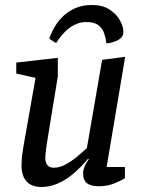

<svg xmlns="http://www.w3.org/2000/svg" viewBox="-20 -739 570 767"><path d="M347 -719Q390 -719 417.5 -701Q445 -683 459 -658Q473 -633 473 -611Q473 -603 470.5 -598Q468 -593 464 -588Q458 -582 446.5 -576.5Q435 -571 424 -568.5Q413 -566 405 -566Q403 -585 396.5 -605Q390 -625 373.5 -638Q357 -651 325 -651Q299 -651 277 -639.5Q255 -628 239.5 -612Q224 -596 215 -583Q206 -570 204 -567L177 -584Q178 -589 184 -603.5Q190 -618 202 -637.5Q214 -657 233.5 -675.5Q253 -694 281 -706.5Q309 -719 347 -719ZM144 8Q120 8 102.5 -1.5Q85 -11 75.5 -30Q66 -49 66 -77Q66 -89 67 -103.5Q68 -118 70.5 -132.5Q73 -147 74 -156L122 -428L45 -445V-489L211 -508V-434L167 -165Q166 -158 164.5 -147Q163 -136 162 -126Q161 -116 161 -108Q161 -90 169 -79.5Q177 -69 196 -69Q219 -69 244 -83Q269 -97 291.5 -116Q314 -135 327 -147L388 -500L480 -512L406 -72H479V-27Q465 -18 437 -6.5Q409 5 375 5Q343 5 327.5 -7Q312 -19 312 -47Q312 -59 317.5 -73Q323 -87 335 -103L332 -105Q323 -94 305 -75Q287 -56 263 -37Q239 -18 208.5 -5Q178 8 144 8Z"/></svg>

Font: Faustina Medium
Style: Italic
Weight: 500
Italic angle: -8°
Designer: Alfonso Garcia
Foundry: http://www.omnibus-type.com
Version: Version 1.200